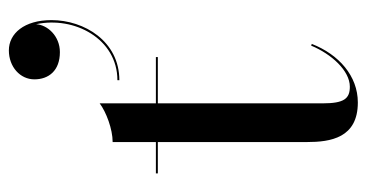

<svg xmlns="http://www.w3.org/2000/svg" viewBox="-222 -618 847 444"><g transform="rotate(-90 202.0 -396.5)"><path d="M240 -741C240 -708 260 -682 303 -682C340 -682 366 -710.5 367.5 -737C386.5 -649 334 -549 238 -549V-544.5C328 -544.5 377 -625.5 377 -701.5C377 -764.5 346 -800 307 -800C269 -800 240 -774 240 -741ZM322 -99.5 318 -101C298.5 -54 260 -11.5 223 -11.5C195.5 -11.5 184.5 -24.5 184.5 -74.5V-455.5H291.5V-460H184.5V-590C164.5 -575 125 -560 95 -560V-460H22.5V-455.5H95V-111C95 -56 104.5 7 186.5 7C248 7 297.5 -37 322 -99.5Z"/></g></svg>

Font: Bodoni* 36pt
Style: Regular
Weight: 400
Version: Version 2.3